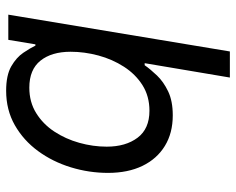

<svg xmlns="http://www.w3.org/2000/svg" viewBox="-94 -496 794 647"><g transform="rotate(-90 303.5 -173.0)"><path d="M453.1 204.1H365.2L413.6 -83H406.7Q393.1 -63.5 372.1 -41.5Q351.1 -19.5 318.6 -3.9Q286.1 11.7 237.8 11.7Q178.2 11.7 134.8 -14.9Q91.3 -41.5 67.6 -90.3Q43.9 -139.2 43.9 -206.5Q43.9 -270.5 62.7 -331.8Q81.5 -393.1 117.4 -442.1Q153.3 -491.2 204.6 -520.5Q255.9 -549.8 320.8 -549.8Q373 -549.8 403.1 -532.5Q433.1 -515.1 448.7 -491.9Q464.4 -468.8 472.7 -451.2H477.1L492.2 -542.5H577.1ZM253.4 -66.9Q302.2 -66.9 339.4 -90.3Q376.5 -113.8 401.6 -152.8Q426.8 -191.9 439.5 -239Q452.1 -286.1 452.1 -332.5Q452.1 -396.5 422.1 -434.1Q392.1 -471.7 331.1 -471.7Q282.7 -471.7 245.6 -448.7Q208.5 -425.8 183.3 -387.7Q158.2 -349.6 145.3 -303.5Q132.3 -257.3 132.3 -210.9Q132.3 -147 162.4 -106.9Q192.4 -66.9 253.4 -66.9Z"/></g></svg>

Font: Inter 16pt
Style: Italic
Weight: 400
Italic angle: -9.3988°
Version: Version 4.001;git-66647c0bb